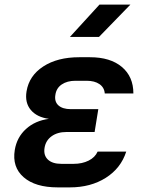

<svg xmlns="http://www.w3.org/2000/svg" viewBox="-20 -805 640 832"><path d="M283 7H230Q133 7 82.5 -37Q32 -81 44 -155Q53 -210 92.5 -246Q132 -282 192 -290Q140 -297 113.5 -328.5Q87 -360 95 -409Q106 -477 167.5 -517Q229 -557 323 -557H370Q458 -557 508 -515Q558 -473 558 -400H434Q432 -426 411 -440.5Q390 -455 355 -455H307Q271 -455 247.5 -439Q224 -423 220 -394Q215 -365 233 -348.5Q251 -332 287 -332H406L390 -233H268Q229 -233 203.5 -214.5Q178 -196 173 -164Q168 -132 187.5 -113.5Q207 -95 246 -95H299Q336 -95 364 -109Q392 -123 403 -148H527Q504 -76 438.5 -34.5Q373 7 283 7ZM283 -645 411 -785H545L409 -645Z"/></svg>

Font: JetBrains Mono NL
Style: Bold Italic
Weight: 700
Italic angle: -9°
Designer: Philipp Nurullin, Konstantin Bulenkov
Foundry: JetBrains
Version: Version 2.304; ttfautohint (v1.8.4.7-5d5b)